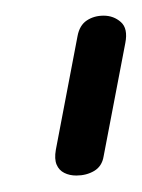

<svg xmlns="http://www.w3.org/2000/svg" viewBox="-20 -948 177 239"><path d="M75 -729.5Q66.5 -729.5 60 -732.8Q53.5 -736 50.5 -743Q47.5 -750 49.5 -761.5L76.5 -903Q79 -916.5 88 -922.5Q97 -928.5 109 -928.5Q121.5 -928.5 130.5 -920.5Q139.5 -912.5 136 -894.5L109 -753.5Q107 -741 97.2 -735.2Q87.5 -729.5 75 -729.5Z"/></svg>

Font: Edu VIC WA NT Hand Pre
Style: Regular
Weight: 400
Designer: Tina and Corey Anderson, Eben Sorkin, Mirko Velimirovic
Foundry: Google for Education
Version: Version 1.000